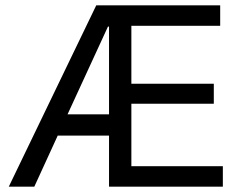

<svg xmlns="http://www.w3.org/2000/svg" viewBox="-20 -702 906 722"><path d="M197 -192 109 0H13L342 -682H808V-605H474V-387H784V-312H474V-77H818V0H390V-192ZM234 -272H390V-602H386Z"/></svg>

Font: Actor
Style: Regular
Weight: 400
Designer: Thomas Junold
Foundry: Thomas Junold
Version: Version 1.001